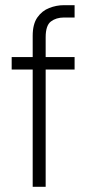

<svg xmlns="http://www.w3.org/2000/svg" viewBox="-20 -720 332 740"><path d="M25 -452V-500H106V-582Q106 -627 124 -652.8Q142 -678.5 169.8 -689.2Q197.5 -700 225.5 -700H267.5V-652.5H226.5Q196.5 -652.5 176.2 -637.2Q156 -622 156 -576V-500H267.5V-452H156V0H106V-452Z"/></svg>

Font: Overused Grotesk Light
Style: Regular
Weight: 300
Version: Version 0.004